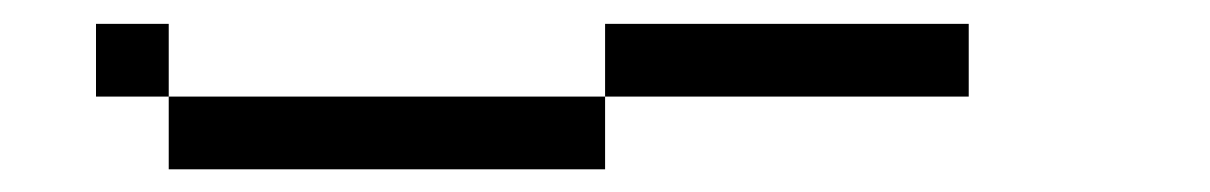

<svg xmlns="http://www.w3.org/2000/svg" viewBox="-20 -458 1040 165"><path d="M125 -375H62.5V-437.5H125ZM125 -375H500V-312.5H125ZM500 -437.5H812.5V-375H500Z"/></svg>

Font: 寒蝉点阵体 16px
Style: Regular
Weight: 400
Designer: Designed by Warren2060
Foundry: ChillType
Version: Version 1.000